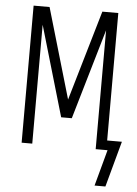

<svg xmlns="http://www.w3.org/2000/svg" viewBox="-58 -714 669 935"><g transform="rotate(5 277.0 -246.5)"><path d="M440 177 488 0H430V-581L301 -140H249L120 -581V0H68V-670H146L275 -229L404 -670H482V-47H554L493 177Z"/></g></svg>

Font: Lode Dark Term
Style: Regular
Weight: 400
Monospace: yes
Designer: Belleve Invis
Foundry: Belleve Invis
Version: Version 29.2.0